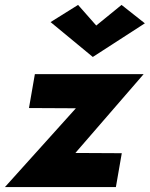

<svg xmlns="http://www.w3.org/2000/svg" viewBox="-36 -762 610 782"><path d="M356 -658 282 -742 170 -672 342 -530 554 -667 459 -742ZM273 -321 -16 0H436L460 -138L271 -139L549 -460H106L82 -322Z"/></svg>

Font: Jost* 700 Bold Italic
Style: Bold Italic
Weight: 700
Italic angle: -10°
Version: Version 3.200; ttfautohint (v0.97) -l 8 -r 50 -G 200 -x 14 -